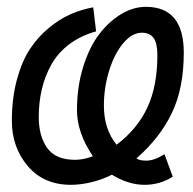

<svg xmlns="http://www.w3.org/2000/svg" viewBox="-20 -527 558 554"><path d="M302.7 -22.9Q277.8 -9.8 245.6 -1.7Q213.4 6.3 184.6 6.3Q106 6.3 60.1 -47.9Q14.2 -102.1 14.2 -178.2Q14.2 -242.2 28.3 -295.4Q42.5 -348.6 65.4 -384Q88.4 -419.4 119.9 -445.6Q151.4 -471.7 182.9 -485.6Q214.4 -499.5 249 -505.9L257.3 -436.5Q213.4 -424.3 180.4 -399.7Q147.5 -375 128.7 -341.6Q109.9 -308.1 100.8 -270Q91.8 -231.9 91.8 -189Q91.8 -134.3 116.2 -100.1Q140.6 -65.9 196.3 -65.9Q221.2 -65.9 248 -76.2Q202.1 -144 202.1 -209.5Q202.1 -275.9 219.7 -333Q237.3 -390.1 265.6 -427.5Q293.9 -464.8 329.3 -486.1Q364.7 -507.3 400.9 -507.3Q510.3 -507.3 510.3 -375Q510.3 -271.5 475.3 -199.7Q440.4 -127.9 374 -70.3Q380.9 -63.5 402.8 -63.5Q424.8 -63.5 454.6 -82L478.5 -17.1Q441.4 6.3 397 6.3Q351.1 6.3 302.7 -22.9ZM389.2 -432.6Q360.8 -432.6 335.2 -401.9Q309.6 -371.1 294.7 -322.3Q279.8 -273.4 279.8 -222.2Q279.8 -154.3 316.4 -109.4Q376 -154.3 405 -216.3Q434.1 -278.3 434.1 -368.2Q434.1 -402.3 423.1 -417.5Q412.1 -432.6 389.2 -432.6Z"/></svg>

Font: Fantasque Sans Mono
Style: Italic
Weight: 400
Italic angle: -11°
Monospace: yes
Designer: Jany Belluz
Version: Version 1.8.0 ; ttfautohint (v1.8.2)